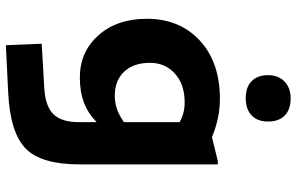

<svg xmlns="http://www.w3.org/2000/svg" viewBox="-198 -573 1010 654"><g transform="rotate(90 307.0 -246.0)"><path d="M244 -13Q157 -13 100.5 -76Q44 -139 44 -241Q44 -353 118 -421.5Q192 -490 317 -490Q351 -490 383.5 -483Q416 -476 447 -463L529 -483H540V-13Q540 119 486 171.5Q432 224 298 231L134 239L129 117L283 108Q343 104 369.5 76.5Q396 49 396 -10V-70Q365 -40 328.5 -26.5Q292 -13 244 -13ZM328 -370Q268 -370 231 -337Q194 -304 194 -252Q194 -196 224 -164Q254 -132 307 -132Q330 -132 351.5 -139.5Q373 -147 396 -163V-353Q379 -362 363 -366Q347 -370 328 -370ZM394 -654Q394 -618 373 -598Q352 -578 314 -578Q277 -578 256.5 -598Q236 -618 236 -654Q236 -689 257.5 -710Q279 -731 315 -731Q353 -731 373.5 -711Q394 -691 394 -654Z"/></g></svg>

Font: Intel One Mono
Style: Bold
Weight: 700
Monospace: yes
Designer: Fred Shallcrass
Foundry: Frere-Jones Type LLC
Version: Version 1.400;hotconv 1.1.0;makeotfexe 2.6.0;FJTRelease1.4